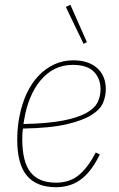

<svg xmlns="http://www.w3.org/2000/svg" viewBox="-20 -770 496 802"><path d="M214 12Q133 12 92.5 -36Q52 -84 52 -187Q52 -213 54.5 -238.5Q57 -264 62 -287Q72 -338 92 -380.5Q112 -423 141 -453.5Q170 -484 206.5 -501Q243 -518 286 -518Q349 -518 385.5 -486Q422 -454 422 -397Q422 -370 411 -342Q400 -314 363.5 -290.5Q327 -267 258.5 -251Q190 -235 76 -233Q74 -222 73.5 -209.5Q73 -197 73 -189Q73 -95 107 -51Q141 -7 214 -7Q273 -7 311.5 -40.5Q350 -74 380 -133L397 -125Q362 -53 318 -20.5Q274 12 214 12ZM284 -499Q242 -499 208.5 -482Q175 -465 149.5 -434.5Q124 -404 106.5 -362Q89 -320 81 -270L78 -252Q178 -254 241 -266Q304 -278 339.5 -297.5Q375 -317 387.5 -342.5Q400 -368 400 -397Q400 -442 372 -470.5Q344 -499 284 -499ZM255 -741 274 -750 343 -594 329 -587Z"/></svg>

Font: IBM Plex Sans Condensed Thin
Style: Italic
Weight: 100
Width: 3
Italic angle: -11°
Designer: Mike Abbink, Paul van der Laan, Pieter van Rosmalen
Foundry: Bold Monday
Version: Version 1.3